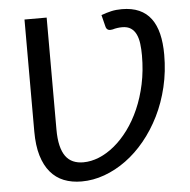

<svg xmlns="http://www.w3.org/2000/svg" viewBox="-52 -776 830 837"><g transform="rotate(-5 363.0 -357.5)"><path d="M421 -706.5Q444.5 -715 465.2 -719.8Q486 -724.5 511.5 -724.5Q555 -724.5 586.8 -710.5Q618.5 -696.5 638.8 -669.2Q659 -642 668.8 -602.2Q678.5 -562.5 678.5 -511Q678.5 -437 662.5 -369.8Q646.5 -302.5 618 -245Q589.5 -187.5 551 -140.5Q512.5 -93.5 467.2 -60.5Q422 -27.5 372.2 -9.5Q322.5 8.5 272 8.5Q229 8.5 194.5 -5.2Q160 -19 135.8 -47.8Q111.5 -76.5 98.2 -120.8Q85 -165 85 -226.5V-716.5H182V-226.5Q182 -185.5 189 -156.5Q196 -127.5 209.2 -109.2Q222.5 -91 242 -82.5Q261.5 -74 286.5 -74Q320.5 -74 355.5 -88.2Q390.5 -102.5 423.2 -129.5Q456 -156.5 484.8 -195.5Q513.5 -234.5 535 -283.5Q556.5 -332.5 569 -391Q581.5 -449.5 581.5 -516Q581.5 -543.5 578.5 -567.2Q575.5 -591 567.2 -608.5Q559 -626 544.2 -636Q529.5 -646 506 -646Q496 -646 485 -644.5Q474 -643 464.5 -640Q459.5 -639 454.8 -638.8Q450 -638.5 445.8 -640Q441.5 -641.5 438.2 -645.5Q435 -649.5 433.5 -656.5Z"/></g></svg>

Font: Lato
Style: Regular
Weight: 400
Designer: Lukasz Dziedzic with Adam Twardoch and Botio Nikoltchev
Foundry: tyPoland Lukasz Dziedzic
Version: Version 2.015; 2015-08-06; http://www.latofonts.com/